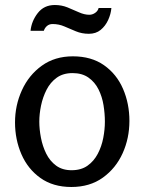

<svg xmlns="http://www.w3.org/2000/svg" viewBox="-20 -734 577 767"><path d="M265 13Q192 13 141.5 -23Q91 -59 65.5 -118Q40 -177 40 -245Q40 -313 67.5 -373.5Q95 -434 147 -471.5Q199 -509 271 -509Q345 -509 395.5 -473.5Q446 -438 471.5 -379Q497 -320 497 -251Q497 -182 470 -122Q443 -62 391 -24.5Q339 13 265 13ZM266 -54Q304 -54 329.5 -72Q355 -90 370.5 -119.5Q386 -149 392.5 -183Q399 -217 399 -248Q399 -280 393.5 -314Q388 -348 373.5 -377Q359 -406 333.5 -424Q308 -442 270 -442Q232 -442 206.5 -423.5Q181 -405 166 -375.5Q151 -346 144 -312.5Q137 -279 137 -248Q137 -218 143.5 -184Q150 -150 164.5 -120.5Q179 -91 204 -72.5Q229 -54 266 -54ZM425 -702Q423 -678 412 -654Q401 -630 382 -614.5Q363 -599 335 -599Q307 -599 283 -609Q259 -619 237 -628.5Q215 -638 190 -638Q177 -638 168 -630.5Q159 -623 155 -611H102Q106 -650 131 -682Q156 -714 199 -714Q226 -714 249.5 -704.5Q273 -695 295 -685Q317 -675 337 -675Q349 -675 360 -682.5Q371 -690 374 -702Z"/></svg>

Font: Rosario Light Medium
Style: Regular
Weight: 500
Version: Version 1.101; ttfautohint (v1.8.1.43-b0c9)